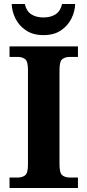

<svg xmlns="http://www.w3.org/2000/svg" viewBox="-20 -948 441 968"><path d="M28 0V-53H70Q92 -53 106.5 -64Q121 -75 121 -118V-596Q121 -639 106.5 -650Q92 -661 70 -661H28V-714H373V-661H331Q309 -661 294.5 -650Q280 -639 280 -596V-118Q280 -75 294.5 -64Q309 -53 331 -53H373V0ZM199 -771Q147 -771 111.5 -794.5Q76 -818 58 -854.5Q40 -891 39 -928H105Q113 -892 137.5 -876Q162 -860 199 -860Q236 -860 260.5 -876Q285 -892 293 -928H359Q358 -891 340 -854.5Q322 -818 287 -794.5Q252 -771 199 -771Z"/></svg>

Font: NotoSerif-Bold
Style: Regular
Weight: 700
Designer: Monotype Design Team
Foundry: Monotype Imaging Inc.
Version: Version 2.007; ttfautohint (v1.8) -l 8 -r 50 -G 200 -x 14 -D